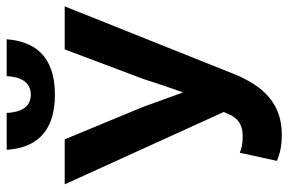

<svg xmlns="http://www.w3.org/2000/svg" viewBox="-168 -704 884 589"><g transform="rotate(-90 274.5 -410.0)"><path d="M225 -166 215 -144C201 -118 181 -108 150 -108C128 -108 114 -111 100 -117L75 -3C99 7 122 12 156 12C250 12 305 -44 342 -136L549 -654H417L327 -415C314 -374 300 -332 285 -291L240 -415L141 -654H3ZM278 -684C401 -684 442 -751 448 -832H335C333 -790 317 -758 278 -758C239 -758 224 -790 222 -832H109C114 -751 155 -684 278 -684Z"/></g></svg>

Font: Source Sans Pro SemBd
Style: Regular
Weight: 700
Designer: Paul D. Hunt
Foundry: Adobe Systems Incorporated
Version: Version 2.020;PS 2.0;hotconv 1.0.86;makeotf.lib2.5.63406